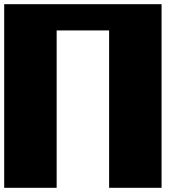

<svg xmlns="http://www.w3.org/2000/svg" viewBox="-20 -895 915 915"><path d="M500 0H750V-875H0V0H250V-750H500Z"/></svg>

Font: Faithful 32x
Style: Bold
Weight: 400
Foundry: Faithful Resource Pack
Version: Version 1.0; January 27, 2023